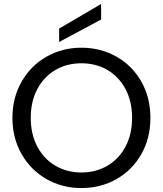

<svg xmlns="http://www.w3.org/2000/svg" viewBox="-20 -947 826 974"><path d="M393 7Q296 7 216 -38.5Q136 -84 89.5 -165.5Q43 -247 43 -349Q43 -451 89.5 -532.5Q136 -614 216 -659.5Q296 -705 393 -705Q491 -705 571 -659.5Q651 -614 697 -533Q743 -452 743 -349Q743 -246 697 -165Q651 -84 571 -38.5Q491 7 393 7ZM393 -72Q466 -72 524.5 -106Q583 -140 616.5 -203Q650 -266 650 -349Q650 -433 616.5 -495.5Q583 -558 525 -592Q467 -626 393 -626Q319 -626 261 -592Q203 -558 169.5 -495.5Q136 -433 136 -349Q136 -266 169.5 -203Q203 -140 261.5 -106Q320 -72 393 -72ZM493 -848 280 -734V-802L493 -927Z"/></svg>

Font: MSTAGE
Style: Regular
Weight: 400
Designer: Ninad Kale (Devanagari), Jonny Pinhorn (Latin)
Foundry: Indian Type Foundry
Version: 4.004